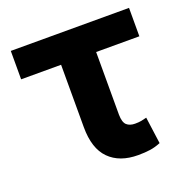

<svg xmlns="http://www.w3.org/2000/svg" viewBox="-105 -645 737 754"><g transform="rotate(-20 263.5 -268.0)"><path d="M511.7 -545.9V-427.2H331.1V-165Q331.5 -133.3 344.2 -121.8Q356.9 -110.4 378.9 -110.4Q395 -110.4 405.5 -112.5Q416 -114.7 427.7 -117.7L442.9 -5.9Q420.4 3.4 398.7 6.6Q377 9.8 348.1 9.8Q271 9.8 227.8 -33.7Q184.6 -77.1 184.6 -166.5V-427.2H17.6V-545.9Z"/></g></svg>

Font: Inter Tight
Style: Bold
Weight: 700
Designer: Rasmus Andersson
Foundry: rsms
Version: Version 3.004; ttfautohint (v1.8.4.7-5d5b)